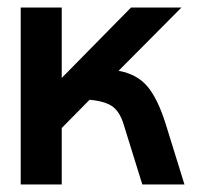

<svg xmlns="http://www.w3.org/2000/svg" viewBox="-20 -490 538 510"><path d="M470 0H358L308 -161Q298 -193 279 -207Q260 -221 218 -225L144 -150V0H35V-470H144V-283L328 -470H462L295 -302Q344 -293 371.5 -260.5Q399 -228 420 -161Z"/></svg>

Font: KoHo SemiBold
Style: Regular
Weight: 600
Designer: Cadson Demak & Katatrad Team
Foundry: Cadson Demak Co.,Ltd.
Version: Version 1.000; ttfautohint (v1.6)